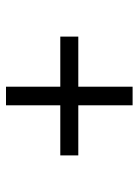

<svg xmlns="http://www.w3.org/2000/svg" viewBox="69 -676 462 640"><g transform="rotate(90 300.0 -356.0)"><path d="M269 -145V-326H102V-386H269V-567H331V-386H498V-326H331V-145Z"/></g></svg>

Font: Red Hat Display VF
Style: Regular
Weight: 300
Designer: Pentagram, MCKL
Foundry: Pentagram, MCKL
Version: Version 1.023